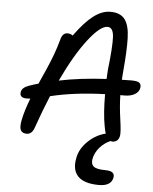

<svg xmlns="http://www.w3.org/2000/svg" viewBox="-62 -775 851 1068"><g transform="rotate(5 363.0 -241.5)"><path d="M87.9 -203.1Q66.9 -203.1 58.1 -212.4Q49.3 -221.7 53.2 -237.8Q57.6 -261.7 95.2 -274.9Q124.5 -285.2 147 -291Q149.4 -296.9 165 -331.8Q180.7 -366.7 185.1 -376.7Q189.5 -386.7 201.7 -416Q213.9 -445.3 219.5 -461.4Q225.1 -477.5 232.9 -501Q240.7 -524.4 246.1 -544.9Q255.4 -584 284.2 -584Q300.3 -584 313 -574.2Q368.7 -651.4 416.3 -687.7Q463.9 -724.1 511.2 -724.1Q566.9 -724.1 592 -690.7Q617.2 -657.2 619.1 -586.2Q621.1 -515.1 610.8 -404.8Q608.9 -386.2 606.9 -353Q625 -354 661.1 -354Q694.8 -354 705.8 -344.5Q716.8 -335 712.9 -314.9Q709 -293.9 686.5 -280.5Q664.1 -267.1 628.9 -267.1H606Q607.4 -203.1 617.7 -132.1Q627.9 -61 624 -41Q616.7 -5.9 584 -5.9Q581.1 -5.9 573.2 -7.8Q537.1 8.3 513.4 36.9Q489.7 65.4 482.9 98.1Q477.1 127.9 493.7 141.8Q510.3 155.8 558.1 155.8Q588.4 155.8 600.1 165.8Q611.8 175.8 607.9 193.8Q598.6 241.2 530.8 241.2Q447.8 241.2 413.1 204.8Q378.4 168.5 393.1 100.1Q402.8 49.8 445.8 8.3Q488.8 -33.2 543.9 -46.9Q538.6 -62.5 534.2 -87.9Q521 -158.7 521 -265.1Q350.6 -259.8 216.8 -227.1Q181.6 -142.1 148.9 -48.8Q135.7 -7.8 106 -7.8Q81.1 -7.8 72.3 -23.9Q63.5 -40 70.8 -79.1Q80.6 -130.4 108.9 -204.1Q102.1 -203.1 87.9 -203.1ZM502 -639.2Q461.4 -639.2 394.3 -552Q327.1 -464.8 257.8 -317.9Q374.5 -342.3 522 -350.1Q522.5 -359.4 524.9 -401.9Q540 -532.2 537.1 -585.7Q534.2 -639.2 502 -639.2Z"/></g></svg>

Font: Shantell Sans Bouncy
Style: Italic
Weight: 400
Italic angle: -11.31°
Designer: Stephen Nixon, Anya Danilova, Shantell Martin
Foundry: Arrow Type
Version: Version 1.006;[9816181b4]